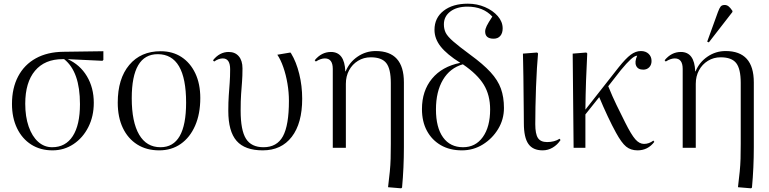

<svg xmlns="http://www.w3.org/2000/svg" viewBox="-20 -802 4174 1042"><path d="M265 14Q199 14 149.5 -17.5Q100 -49 72.5 -106Q45 -163 45 -238Q45 -324 78.5 -387.5Q112 -451 174.5 -485.5Q237 -520 324 -521L541 -524V-477L536 -472L347 -481Q414 -451 451.5 -388.5Q489 -326 489 -244Q489 -171 459.5 -112.5Q430 -54 379 -20Q328 14 265 14ZM263 -3Q336 -3 375 -63.5Q414 -124 414 -237Q414 -413 328 -481H320Q223 -481 170 -418Q117 -355 117 -239Q117 -169 135.5 -115.5Q154 -62 187 -32.5Q220 -3 263 -3Z M844 14Q775 14 724.5 -18Q674 -50 646.5 -108Q619 -166 619 -245Q619 -375 681.5 -449.5Q744 -524 852 -524Q917 -524 965 -492.5Q1013 -461 1040 -404Q1067 -347 1067 -270Q1067 -184 1039 -120Q1011 -56 961 -21Q911 14 844 14ZM851 -3Q990 -3 990 -245Q990 -508 836 -508Q695 -508 695 -269Q695 -140 735 -71.5Q775 -3 851 -3Z M1406 14Q1309 14 1264 -37.5Q1219 -89 1219 -200Q1219 -248 1221.5 -283.5Q1224 -319 1226.5 -352Q1229 -385 1229 -426Q1229 -485 1189 -485Q1167 -485 1142 -468L1136 -475Q1172 -520 1221 -520Q1256 -520 1276 -496.5Q1296 -473 1296 -431Q1296 -389 1293.5 -358Q1291 -327 1288.5 -291.5Q1286 -256 1286 -201Q1286 -95 1315 -49Q1344 -3 1410 -3Q1483 -3 1515.5 -62.5Q1548 -122 1548 -255Q1548 -301 1540 -348.5Q1532 -396 1517.5 -437.5Q1503 -479 1485 -505L1556 -517L1560 -512Q1588 -466 1604 -401Q1620 -336 1620 -266Q1620 -133 1563.5 -59.5Q1507 14 1406 14Z M2157 220 2086 214Q2092 165 2095.5 129.5Q2099 94 2100 59.5Q2101 25 2101 -21V-352Q2101 -428 2076.5 -459.5Q2052 -491 1992 -491Q1954 -491 1923 -472Q1892 -453 1874.5 -420.5Q1857 -388 1857 -347V0H1786V-428Q1786 -485 1743 -485Q1721 -485 1694 -468L1688 -475Q1725 -520 1776 -520Q1850 -520 1854 -415H1856Q1876 -464 1920.5 -494.5Q1965 -525 2019 -525Q2172 -525 2172 -355V-4Q2172 52 2169.5 107Q2167 162 2162 216Z M2487 14Q2421 14 2372.5 -14Q2324 -42 2297 -92Q2270 -142 2270 -210Q2270 -309 2324.5 -375Q2379 -441 2478 -461Q2405 -507 2371.5 -549.5Q2338 -592 2338 -640Q2338 -705 2387.5 -743.5Q2437 -782 2519 -782Q2569 -782 2612 -763.5Q2655 -745 2681.5 -714.5Q2708 -684 2708 -648Q2708 -622 2695 -607Q2682 -592 2659 -592Q2613 -592 2613 -631Q2613 -644 2621.5 -661.5Q2630 -679 2652 -712Q2602 -766 2517 -766Q2459 -766 2424 -739.5Q2389 -713 2389 -670Q2389 -644 2399 -624Q2409 -604 2440 -577Q2471 -550 2532 -505Q2602 -454 2642 -410.5Q2682 -367 2698.5 -321Q2715 -275 2715 -216Q2715 -154 2683.5 -102Q2652 -50 2600.5 -18Q2549 14 2487 14ZM2493 -3Q2561 -3 2600.5 -58.5Q2640 -114 2640 -208Q2640 -286 2605.5 -342.5Q2571 -399 2492 -453Q2422 -433 2384 -369Q2346 -305 2346 -208Q2346 -110 2384.5 -56.5Q2423 -3 2493 -3Z M2925 14Q2872 14 2847.5 -21Q2823 -56 2823 -133Q2823 -156 2822.5 -198Q2822 -240 2821.5 -289Q2821 -338 2820.5 -384.5Q2820 -431 2819 -465Q2818 -499 2818 -511L2895 -517L2900 -512Q2897 -480 2894 -432Q2891 -384 2889 -329.5Q2887 -275 2886 -222Q2885 -169 2885 -128Q2885 -75 2899.5 -53Q2914 -31 2949 -31Q2989 -31 3017 -49L3022 -42Q3005 -16 2979.5 -1Q2954 14 2925 14Z M3440 14Q3403 14 3378 -6.5Q3353 -27 3323 -82Q3303 -118 3278.5 -170Q3254 -222 3232 -275L3157 -181V0H3093L3088 -511L3162 -517L3167 -512Q3163 -438 3160.5 -364.5Q3158 -291 3157 -207L3337 -436Q3376 -485 3403 -505Q3430 -525 3458 -525Q3484 -525 3500 -510Q3516 -495 3516 -471Q3516 -450 3503.5 -437Q3491 -424 3471 -424Q3442 -424 3432.5 -445Q3423 -466 3438 -500Q3424 -499 3403 -480Q3382 -461 3349 -421L3281 -334Q3304 -277 3326 -232Q3348 -187 3373 -137Q3406 -71 3428 -46Q3450 -21 3475 -21Q3502 -21 3526 -39L3531 -32Q3496 14 3440 14Z M4056 220 3985 214Q3991 165 3994.5 129.5Q3998 94 3999 59.5Q4000 25 4000 -21V-352Q4000 -428 3975.5 -459.5Q3951 -491 3891 -491Q3853 -491 3822 -472Q3791 -453 3773.5 -420.5Q3756 -388 3756 -347V0H3685V-428Q3685 -485 3642 -485Q3620 -485 3593 -468L3587 -475Q3624 -520 3675 -520Q3749 -520 3753 -415H3755Q3775 -464 3819.5 -494.5Q3864 -525 3918 -525Q4071 -525 4071 -355V-4Q4071 52 4068.5 107Q4066 162 4061 216ZM3827 -572 3818 -576 3876 -736Q3884 -758 3891 -766.5Q3898 -775 3913 -775Q3924 -775 3933.5 -768Q3943 -761 3955 -743V-737Z"/></svg>

Font: Literata 72pt Light
Style: Regular
Weight: 300
Designer: Latin by Veronika Burian and Jose Scaglione. Greek by Irene Vlachou. Cyrillic by Vera Evstafieva.
Foundry: TypeTogether
Version: Version 3.002